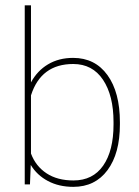

<svg xmlns="http://www.w3.org/2000/svg" viewBox="-20 -705 533 735"><path d="M414.6 -228.5V-237.8Q414.6 -339.4 374.3 -399.7Q334 -460 260.3 -460Q136.7 -460 98.6 -339.8V-117.2Q116.7 -68.8 158.2 -41.5Q199.7 -14.2 261.2 -14.2Q335.4 -14.2 375 -71Q414.6 -127.9 414.6 -228.5ZM439 -237.3V-228.5Q439 -117.7 391.6 -53.7Q344.2 10.3 260.7 10.3Q205.6 10.3 163.6 -12Q121.6 -34.2 97.7 -73.7L94.7 1H74.7V-684.6H98.6V-389.6Q122.6 -434.1 163.8 -458.7Q205.1 -483.4 259.8 -483.4Q343.8 -483.4 391.4 -417.5Q439 -351.6 439 -237.3Z"/></svg>

Font: Yantramanav Thin
Style: Regular
Weight: 250
Version: Version 1.001;PS 1.0;hotconv 1.0.72;makeotf.lib2.5.5900; ttf